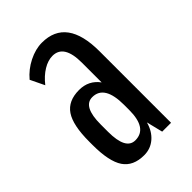

<svg xmlns="http://www.w3.org/2000/svg" viewBox="-176 -630 720 720"><g transform="rotate(-45 184.0 -270.0)"><path d="M155 15Q97 15 71 -23.5Q45 -62 45 -149V-167Q45 -254 71 -292.5Q97 -331 155 -331Q206 -331 235 -291V-396Q235 -492 175 -492Q151 -492 125.5 -476.5Q100 -461 78 -433L51 -489Q76 -519 112 -537Q148 -555 182 -555Q312 -555 312 -379V0H265L249 -65Q239 -28 214 -6.5Q189 15 155 15ZM171 -48Q235 -48 235 -145V-172Q235 -277 171 -277Q121 -277 121 -182V-143Q121 -48 171 -48Z"/></g></svg>

Font: Pathway Gothic One
Style: Regular
Weight: 400
Version: Version 1.003; ttfautohint (v1.8.4.7-5d5b);gftools[0.9.26]